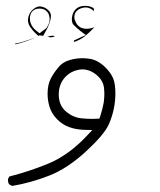

<svg xmlns="http://www.w3.org/2000/svg" viewBox="-20 -318 540 646"><path d="M80.6 -255.9Q80.6 -271.5 89.4 -280.3Q98.1 -289.1 113 -289.1Q127.9 -289.1 136.7 -280.3Q142.6 -274.9 144.8 -267.3Q147 -259.8 147 -253.4Q147 -239.7 137.7 -226.1L136.7 -224.1L113.3 -206.1L105.5 -211.9Q80.6 -230.5 80.6 -255.9ZM151.4 -263.7Q151.4 -273.9 145 -281.2Q133.8 -293.5 118.7 -295.9Q116.7 -296.4 113.3 -296.4Q103 -296.4 90.8 -286.1Q76.2 -273.4 74.2 -252.9Q74.2 -252 74.2 -250.7Q74.2 -249.5 74.2 -247.8Q74.2 -246.1 74.7 -243.9Q75.2 -241.7 75.9 -239Q76.7 -236.3 77.9 -233.6Q79.1 -231 80.8 -228.3Q82.5 -225.6 85 -222.7Q88.9 -216.8 95.2 -210.4L108.9 -197.3L113.3 -199.2L125 -197.3L135.7 -216.3Q145 -232.4 150.4 -254.4Q151.4 -259.3 151.4 -263.7ZM164.6 -196.3Q161.1 -197.8 157.5 -197.8Q153.8 -197.8 150.4 -197.3L138.7 -194.3L147.5 -192.9Q148.9 -192.4 150.4 -192.4Q158.2 -192.4 164.6 -196.3ZM30.3 -170.4 32.7 -168.9Q68.8 -177.7 98.6 -191.9Q75.7 -183.1 60.5 -178.5Q45.4 -173.8 29.8 -170.9Q29.8 -170.4 30.3 -170.4ZM297.9 -226.6Q283.7 -221.2 272 -221.2Q263.7 -221.2 259.3 -222.7Q254.9 -224.1 252 -225.1Q237.8 -232.4 231.9 -250.5Q230 -256.3 230 -259.8Q230 -263.2 230.5 -264.6Q231.4 -274.4 237.8 -280.8Q244.1 -287.1 252.4 -290Q260.7 -293 267.6 -293Q282.7 -293 294.4 -281.7Q295.4 -281.7 296.4 -282.2L295.4 -290Q284.7 -298.3 266.1 -298.3Q246.1 -298.3 234.9 -287.1Q224.1 -276.4 222.2 -259.3Q221.7 -255.4 221.7 -252.7Q221.7 -250 222.2 -246.6Q223.1 -239.3 227.5 -234.4Q239.3 -222.7 251 -213.4L268.6 -200.2L228.5 -181.6L229 -177.2H230Q248.5 -183.1 263.2 -194.3Q281.2 -208.5 297.9 -226.6ZM314.5 81.1Q297.9 82 291 82Q272 82 253.9 80.1Q226.1 77.1 203.1 58.1Q177.7 37.1 177.7 0Q177.7 -37.1 201.7 -61Q218.8 -78.1 243.2 -83Q250 -84.5 256.8 -84.5Q284.7 -84.5 308.1 -63Q327.6 -45.4 330.1 -21Q331.1 -10.7 331.1 -4.6Q331.1 1.5 330.8 8.5Q330.6 15.6 329.1 26.4Q325.2 48.3 317.4 72.8ZM346.2 100.1Q368.2 49.8 368.2 -3.9Q368.2 -36.1 360.8 -54.2Q353 -72.8 335 -90.8Q308.6 -117.2 278.8 -120.6Q268.1 -122.1 257.8 -122.1Q237.3 -122.1 218.8 -117.2Q191.9 -110.4 176.3 -91.3Q158.7 -69.8 150.4 -52.7Q140.1 -32.7 140.1 -2.4Q140.1 18.6 146 39.1Q152.8 64 172.9 84Q190.4 101.6 212.6 109.6Q234.9 117.7 261.2 118.7L290.5 119.6Q266.1 145.5 261.7 149.9Q204.1 207.5 140.4 233.4Q76.7 259.3 11.2 275.9L6.8 284.7Q6.8 286.1 6.8 287.1Q6.8 295.9 10.7 302.2L21 307.6Q84.5 296.9 146 272.7Q207.5 248.5 270 190.9Q331.5 133.8 346.2 100.1Z"/></svg>

Font: NaikaiFont
Style: ExtraLight
Weight: 200
Version: Version 1.89